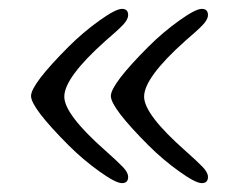

<svg xmlns="http://www.w3.org/2000/svg" viewBox="-20 -504 539 433"><path d="M269 -470Q269 -460 257 -447.5Q245 -435 218 -412Q125 -329 125 -286Q125 -246 218 -164Q245 -140 257 -127.5Q269 -115 269 -105Q269 -91 255 -91Q241 -91 204 -117.5Q167 -144 135 -176Q50 -261 50 -287.5Q50 -314 135 -399Q167 -431 204 -457.5Q241 -484 255 -484Q269 -484 269 -470ZM449 -470Q449 -460 437 -447.5Q425 -435 398 -412Q305 -329 305 -286Q305 -246 398 -164Q425 -140 437 -127.5Q449 -115 449 -105Q449 -91 435 -91Q421 -91 384 -117.5Q347 -144 315 -176Q230 -261 230 -287.5Q230 -314 315 -399Q347 -431 384 -457.5Q421 -484 435 -484Q449 -484 449 -470Z"/></svg>

Font: Macondo Swash Caps
Style: Regular
Weight: 400
Designer: John Vargas Beltran
Foundry: John Vargas Beltran
Version: Version 2.001